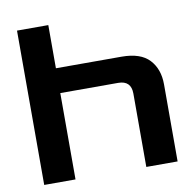

<svg xmlns="http://www.w3.org/2000/svg" viewBox="-80 -796 883 876"><g transform="rotate(-10 361.5 -357.5)"><path d="M55 0V-715H200V-515H504Q592 -515 632.5 -471.5Q673 -428 673 -357V0H528V-340Q528 -400 468 -400H200V0Z"/></g></svg>

Font: Zen Dots
Style: Regular
Weight: 400
Designer: Yoshimichi Ohira
Foundry: A-1 Corp ZenFonts
Version: Version 1.000; ttfautohint (v1.8.3)